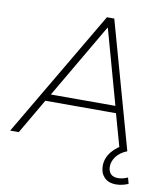

<svg xmlns="http://www.w3.org/2000/svg" viewBox="-101 -784 918 1054"><g transform="rotate(10 357.5 -257.5)"><path d="M-6 0 409 -705H450L647 0H604L547 -204L569 -195H132L161 -204L42 0ZM422 -649 176 -228 155 -234H558L541 -228L424 -649ZM617 190Q574 190 551 165.5Q528 141 528 103Q528 59 556.5 23.5Q585 -12 629 -31L647 0Q607 16 587 43Q567 70 567 99Q567 124 580.5 139Q594 154 622 154Q634 154 647.5 151Q661 148 676 141L685 175Q675 180 656 185Q637 190 617 190Z"/></g></svg>

Font: Mulish ExtraLight ExtraLight
Style: Italic
Weight: 250
Italic angle: -9°
Version: Version 3.603